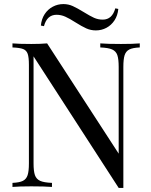

<svg xmlns="http://www.w3.org/2000/svg" viewBox="-20 -922 746 947"><path d="M42 0ZM393.1 -862.3Q423.8 -843.3 443.8 -834.2Q463.9 -825.2 486.8 -825.2Q533.2 -825.2 548.8 -880.9L563.5 -877.9Q560.5 -845.7 544.9 -821.8Q529.3 -797.9 505.1 -784.9Q481 -772 452.6 -772Q427.7 -772 405.5 -782Q383.3 -792 352.5 -811.5Q322.8 -830.6 302 -839.8Q281.2 -849.1 258.8 -849.1Q211.9 -849.1 196.8 -793L181.6 -795.9Q184.6 -828.1 200.2 -852.1Q215.8 -876 240.2 -888.9Q264.6 -901.9 292.5 -901.9Q317.4 -901.9 339.4 -891.8Q361.3 -881.8 393.1 -862.3ZM588.4 -591.8V4.9H565.4L145.5 -644V-116.2Q145.5 -77.6 152.3 -58.1Q159.2 -38.6 178 -30Q196.8 -21.5 236.3 -20V0Q200.7 -2.9 134.3 -2.9Q74.7 -2.9 41.5 0V-20Q76.2 -21.5 93 -30Q109.9 -38.6 116.2 -58.1Q122.6 -77.6 122.6 -116.2V-602.1Q122.6 -639.6 116.5 -656.7Q110.4 -673.8 94 -680.2Q77.6 -686.5 41.5 -688V-708Q74.2 -705.1 134.3 -705.1Q179.2 -705.1 212.4 -708L565.4 -164.1V-591.8Q565.4 -630.4 558.8 -649.9Q552.2 -669.4 533.2 -678Q514.2 -686.5 474.6 -688V-708Q510.3 -705.1 576.7 -705.1Q636.2 -705.1 669.4 -708V-688Q634.8 -686.5 617.9 -678Q601.1 -669.4 594.7 -649.9Q588.4 -630.4 588.4 -591.8Z"/></svg>

Font: TypoPRO Playfair Display
Style: Regular
Weight: 400
Designer: Claus Eggers Sørensen
Foundry: Claus Eggers Sørensen
Version: Version 1.004;PS 001.004;hotconv 1.0.70;makeotf.lib2.5.58329